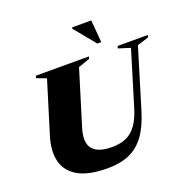

<svg xmlns="http://www.w3.org/2000/svg" viewBox="-158 -1071 1225 1239"><g transform="rotate(-20 455.0 -451.5)"><path d="M306 -284.5Q288 -225.5 297.2 -185.2Q306.5 -145 343.8 -124.5Q381 -104 447 -104Q504.5 -104 546 -122.8Q587.5 -141.5 616.8 -183.2Q646 -225 666.5 -292.5L779.5 -664L698.5 -689.5L702.5 -705H910.5L906 -689.5L827.5 -665L704 -259Q674 -159.5 629.5 -99Q585 -38.5 522.5 -11.8Q460 15 375 15Q244.5 15 172.8 -25.8Q101 -66.5 82.5 -140.2Q64 -214 94.5 -312L203 -664.5L137 -689.5L141 -705H505L501 -689.5L422 -662ZM612 -764.5H585L466.5 -909L468 -918H599Z"/></g></svg>

Font: Newsreader 60pt ExtraBold
Style: Italic
Weight: 800
Italic angle: -17°
Designer: Hugues Gentile
Foundry: Production Type
Version: Version 1.003